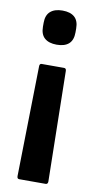

<svg xmlns="http://www.w3.org/2000/svg" viewBox="-79 -532 354 731"><g transform="rotate(10 98.0 -166.5)"><path d="M58.9 -283.5H145.2Q153.9 -283.5 153.9 -273.1L161.6 152.6Q161.6 163.5 152.7 163.5H50.8Q42.4 163.5 42.4 153.2L50.6 -273.1Q50.6 -283.5 58.9 -283.5ZM102 -497.5Q132.6 -497.5 148.7 -483.1Q164.7 -468.8 164.7 -439.4V-424Q164.7 -394.2 148.7 -379.9Q132.6 -365.6 102 -365.6Q71.9 -365.6 55.4 -379.9Q38.9 -394.2 38.9 -424V-439.4Q38.9 -468.8 55.4 -483.1Q71.9 -497.5 102 -497.5Z"/></g></svg>

Font: Sofia Sans Extra Condensed
Style: Regular
Weight: 400
Designer: Botio Nikoltchev, Ani Petrova
Foundry: lettersoup
Version: Version 4.101